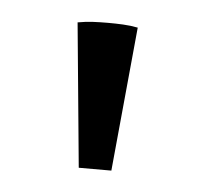

<svg xmlns="http://www.w3.org/2000/svg" viewBox="-30 -700 279 264"><g transform="rotate(5 109.5 -568.0)"><path d="M87 -467 68 -666Q79 -668 89 -668.5Q99 -669 110 -669Q120 -669 130.5 -668.5Q141 -668 151 -666L132 -467Z"/></g></svg>

Font: Piazzolla
Style: Regular
Weight: 400
Designer: Juan Pablo del Peral
Foundry: Huerta Tipografica
Version: Version 1.330